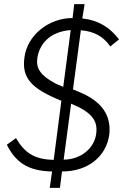

<svg xmlns="http://www.w3.org/2000/svg" viewBox="-20 -818 600 926"><path d="M507 -168C518 -263 469 -328 370 -371L332 -387L370 -672C432 -667 477 -644 512 -594L554 -628C511 -684 458 -720 377 -729L388 -798H338L330 -731C214 -731 112 -648 98 -542C84 -442 130 -391 276 -332L239 -47C141 -49 97 -85 57 -152L13 -120C55 -37 113 7 231 9L220 88H269L279 9C406 9 492 -64 507 -168ZM285 -399 250 -414C176 -453 153 -487 160 -538C170 -603 217 -665 321 -673ZM287 -48 323 -318C419 -278 453 -239 444 -173C435 -103 371 -49 287 -48Z"/></svg>

Font: United Sans ExtraLight
Style: Italic
Weight: 200
Italic angle: -8°
Designer: Pablo Impallari, Rodrigo Fuenzalida (Modified by Dan O. Williams)
Version: Version 1.000;PS 001.000;hotconv 1.0.88;makeotf.lib2.5.64775